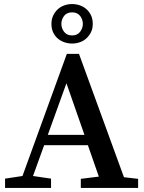

<svg xmlns="http://www.w3.org/2000/svg" viewBox="-20 -928 709 948"><path d="M397 -262 308 -517 216 -262ZM662 -45V0H379V-45L468 -56L414 -211H198L143 -59L232 -46V0H5V-46L91 -59L310 -662H370L592 -53ZM336 -713Q316 -713 297.5 -719.5Q279 -726 265 -738Q251 -750 242.5 -768Q234 -786 234 -810Q234 -833 242.5 -851Q251 -869 265 -882Q279 -895 297.5 -901.5Q316 -908 336 -908Q356 -908 374.5 -901.5Q393 -895 407 -882.5Q421 -870 429.5 -852Q438 -834 438 -810Q438 -787 429.5 -769.5Q421 -752 407 -739Q393 -726 374.5 -719.5Q356 -713 336 -713ZM336 -753Q362 -753 375.5 -771Q389 -789 389 -810Q389 -832 375.5 -849.5Q362 -867 336 -867Q310 -867 296.5 -849.5Q283 -832 283 -810Q283 -789 296.5 -771Q310 -753 336 -753Z"/></svg>

Font: Source Serif Pro Semibold
Style: Regular
Weight: 600
Designer: Frank Grießhammer
Foundry: Adobe Systems Incorporated
Version: Version 1.014;PS Version 1.0;hotconv 1.0.73;makeotf.lib2.5.5